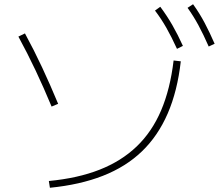

<svg xmlns="http://www.w3.org/2000/svg" viewBox="-20 -875 1040 908"><path d="M211 -19Q348 -32 451 -72.5Q554 -113 626.5 -182.5Q699 -252 742 -353Q785 -454 801 -589L835 -585Q819 -444 773 -338Q727 -232 651 -159Q575 -86 466.5 -43.5Q358 -1 216 13ZM224 -371Q187 -460 148.5 -541.5Q110 -623 67 -702L98 -717Q141 -638 179.5 -555.5Q218 -473 255 -384ZM817 -644Q791 -701 766.5 -744Q742 -787 713 -825L738 -843Q770 -800 795.5 -755.5Q821 -711 845 -658ZM967 -655Q942 -712 918.5 -755.5Q895 -799 867 -838L893 -855Q924 -812 948 -766.5Q972 -721 995 -668Z"/></svg>

Font: M PLUS 2 Thin ExtraLight
Style: Regular
Weight: 250
Version: Version 1.001